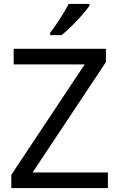

<svg xmlns="http://www.w3.org/2000/svg" viewBox="-20 -964 612 984"><path d="M438 -934V-944H332C309 -899 266 -833 237 -796V-784H295C342 -820 413 -897 438 -934ZM533 0V-80H147L523 -646V-714H50V-634H414L38 -68V0Z"/></svg>

Font: Noto Sans Gujarati UI
Style: Regular
Weight: 400
Designer: Jelle Bosma - Monotype Design Team, Universal Thirst
Foundry: Monotype Imaging Inc.
Version: Version 2.106